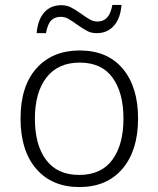

<svg xmlns="http://www.w3.org/2000/svg" viewBox="-20 -746 640 776"><path d="M63 -267Q63 -398 127.5 -470Q192 -542 302 -542Q414 -542 476 -468.5Q538 -395 538 -267Q538 -138 475 -64Q412 10 301 10Q190 10 126.5 -63.5Q63 -137 63 -267ZM479 -267Q479 -371 435 -432Q391 -493 302 -493Q215 -493 168 -433Q121 -373 121 -266Q121 -160 166.5 -99.5Q212 -39 300 -39Q389 -39 434 -100Q479 -161 479 -267ZM228 -725Q249 -725 267 -716Q285 -707 310 -689Q332 -673 345.5 -666Q359 -659 374 -659Q423 -659 434 -726H471Q467 -672 440.5 -642Q414 -612 371 -612Q349 -612 332 -621Q315 -630 291 -647Q269 -663 255 -670.5Q241 -678 225 -678Q201 -678 186.5 -663Q172 -648 166 -612H128Q133 -667 159 -696Q185 -725 228 -725Z"/></svg>

Font: Noto Sans Mono UI Light
Style: Regular
Weight: 300
Monospace: yes
Designer: Monotype Design team
Foundry: Monotype Imaging Inc.
Version: Version 1.000